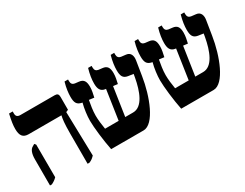

<svg xmlns="http://www.w3.org/2000/svg" viewBox="-71 -1078 1933 1517"><g transform="rotate(-30 895.5 -320.0)"><path d="M390 7H407C429 -2 440 -11 458 -29L448 -431L469 -440V-558C469 -582 459 -592 436 -592H123C97 -592 84 -603 84 -628V-647H51C37 -585 32 -552 32 -517C32 -455 53 -428 104 -428H402V-426C396 -400 390 -363 390 -266ZM47 7H64C86 -4 98 -12 115 -29L114 -327L103 -340L83 -328C62 -317 47 -286 47 -232Z M609 0H905C1003 0 1083 -209 1109 -378L1130 -509C1136 -545 1127 -584 1084 -588L1041 -593C1021 -596 1010 -609 1010 -631V-647H978C963 -594 958 -551 958 -517C958 -465 970 -440 1012 -433L1060 -426L1055 -397C1034 -281 991 -164 904 -164H832L871 -424L912 -419C919 -452 926 -478 926 -511C926 -562 910 -585 869 -589L835 -593C815 -596 804 -608 804 -631V-647H772C757 -596 751 -552 751 -517C751 -471 762 -439 807 -433H812L772 -164H648C641 -204 635 -253 635 -290C635 -337 644 -386 651 -425L697 -419C704 -452 711 -478 711 -511C711 -561 696 -585 654 -589L620 -593C600 -596 589 -608 589 -631V-647H557C542 -596 537 -551 537 -518C537 -465 549 -442 591 -433L597 -432C584 -384 576 -322 576 -277C576 -217 591 -88 609 0Z M1248 0H1544C1642 0 1722 -209 1748 -378L1769 -509C1775 -545 1766 -584 1723 -588L1680 -593C1660 -596 1649 -609 1649 -631V-647H1617C1602 -594 1597 -551 1597 -517C1597 -465 1609 -440 1651 -433L1699 -426L1694 -397C1673 -281 1630 -164 1543 -164H1471L1510 -424L1551 -419C1558 -452 1565 -478 1565 -511C1565 -562 1549 -585 1508 -589L1474 -593C1454 -596 1443 -608 1443 -631V-647H1411C1396 -596 1390 -552 1390 -517C1390 -471 1401 -439 1446 -433H1451L1411 -164H1287C1280 -204 1274 -253 1274 -290C1274 -337 1283 -386 1290 -425L1336 -419C1343 -452 1350 -478 1350 -511C1350 -561 1335 -585 1293 -589L1259 -593C1239 -596 1228 -608 1228 -631V-647H1196C1181 -596 1176 -551 1176 -518C1176 -465 1188 -442 1230 -433L1236 -432C1223 -384 1215 -322 1215 -277C1215 -217 1230 -88 1248 0Z"/></g></svg>

Font: Noto Serif Hebrew Condensed Extra
Style: Regular
Weight: 800
Width: 3
Designer: Monotype Design Team
Foundry: Monotype Imaging Inc.
Version: Version 1.901